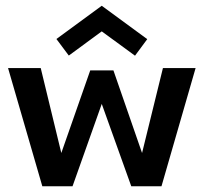

<svg xmlns="http://www.w3.org/2000/svg" viewBox="-20 -647 724 667"><path d="M333.5 -286 232 0H127L8 -410.5H121.5L193 -115.5L293.5 -402.5H374L473.5 -115.5L546 -410.5H659.5L541 0H436ZM449 -453.5 333.5 -538 219 -454 176 -511.5 333.5 -627 491.5 -511Z"/></svg>

Font: League Spartan Thin Medium
Style: Regular
Weight: 500
Version: Version 2.002